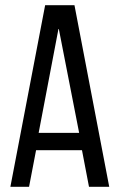

<svg xmlns="http://www.w3.org/2000/svg" viewBox="-20 -720 462 740"><path d="M296 -141H119L92 0H20L154 -700H267L401 0H323ZM206 -612 129 -208H285Z"/></svg>

Font: TypoPRO Bebas Neue
Style: Regular
Weight: 400
Designer: Ryoichi Tsunekawa
Foundry: Ryoichi Tsunekawa
Version: Version 001.003